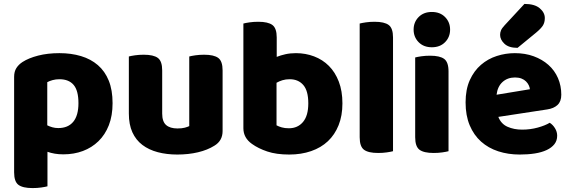

<svg xmlns="http://www.w3.org/2000/svg" viewBox="-20 -772 2912 979"><path d="M303 15Q279 15 259 11.5Q239 8 222 2V178Q211 181 190.5 184Q170 187 146 187Q96 187 74 170.5Q52 154 52 107V-380Q52 -407 63.5 -425Q75 -443 95 -456Q126 -476 174.5 -488.5Q223 -501 283 -501Q343 -501 393 -486Q443 -471 479 -440Q515 -409 534.5 -361Q554 -313 554 -246Q554 -182 535 -133.5Q516 -85 482 -52Q448 -19 402.5 -2Q357 15 303 15ZM277 -119Q327 -119 353.5 -151Q380 -183 380 -246Q380 -310 355.5 -339Q331 -368 283 -368Q264 -368 248 -363.5Q232 -359 221 -353V-133Q233 -127 247 -123Q261 -119 277 -119Z M637 -484Q648 -487 668.5 -490Q689 -493 713 -493Q763 -493 785 -476.5Q807 -460 807 -413V-193Q807 -152 827 -134.5Q847 -117 885 -117Q908 -117 922.5 -121Q937 -125 945 -129V-484Q956 -487 976.5 -490Q997 -493 1021 -493Q1071 -493 1093 -476.5Q1115 -460 1115 -413V-104Q1115 -54 1073 -29Q1038 -7 989.5 4.5Q941 16 884 16Q830 16 784.5 4Q739 -8 706 -33Q673 -58 655 -97.5Q637 -137 637 -193Z M1489 -501Q1538 -501 1581.5 -484.5Q1625 -468 1657 -436Q1689 -404 1707.5 -356Q1726 -308 1726 -245Q1726 -182 1706.5 -133.5Q1687 -85 1652 -52Q1617 -19 1566.5 -1.5Q1516 16 1455 16Q1389 16 1343 0.5Q1297 -15 1265 -38Q1221 -69 1221 -118V-652Q1232 -655 1252.5 -658Q1273 -661 1297 -661Q1347 -661 1369 -644.5Q1391 -628 1391 -581V-482Q1411 -490 1435.5 -495.5Q1460 -501 1489 -501ZM1457 -368Q1437 -368 1420.5 -363Q1404 -358 1390 -350V-133Q1401 -127 1416.5 -122.5Q1432 -118 1453 -118Q1498 -118 1525 -150Q1552 -182 1552 -245Q1552 -309 1526.5 -338.5Q1501 -368 1457 -368Z M1908 8Q1858 8 1836 -8.5Q1814 -25 1814 -72V-652Q1825 -655 1845.5 -658Q1866 -661 1890 -661Q1940 -661 1962 -644.5Q1984 -628 1984 -581V-1Q1973 2 1952.5 5Q1932 8 1908 8Z M2097 -479Q2108 -482 2128.5 -485Q2149 -488 2173 -488Q2223 -488 2245 -471.5Q2267 -455 2267 -408V-1Q2256 2 2235.5 5Q2215 8 2191 8Q2141 8 2119 -8.5Q2097 -25 2097 -72ZM2089 -621Q2089 -659 2114.5 -685Q2140 -711 2182 -711Q2224 -711 2249.5 -685Q2275 -659 2275 -621Q2275 -583 2249.5 -557Q2224 -531 2182 -531Q2140 -531 2114.5 -557Q2089 -583 2089 -621Z M2521 -176Q2535 -140 2568 -125.5Q2601 -111 2642 -111Q2684 -111 2722 -121.5Q2760 -132 2783 -146Q2799 -136 2810 -118Q2821 -100 2821 -80Q2821 -55 2807 -37Q2793 -19 2767.5 -7Q2742 5 2707 10.5Q2672 16 2630 16Q2571 16 2520.5 -0.5Q2470 -17 2433 -50Q2396 -83 2375 -133Q2354 -183 2354 -250Q2354 -316 2375.5 -363.5Q2397 -411 2432.5 -441.5Q2468 -472 2513 -486.5Q2558 -501 2605 -501Q2658 -501 2701.5 -485Q2745 -469 2776.5 -441Q2808 -413 2825 -374Q2842 -335 2842 -289Q2842 -255 2823 -237Q2804 -219 2770 -214ZM2606 -377Q2568 -377 2542.5 -354Q2517 -331 2512 -289L2682 -317Q2681 -327 2676 -337.5Q2671 -348 2662 -357Q2653 -366 2639 -371.5Q2625 -377 2606 -377ZM2654 -752Q2706 -752 2732 -730Q2758 -708 2758 -680Q2758 -657 2748 -641.5Q2738 -626 2714 -606L2619 -528Q2574 -528 2552 -549Q2530 -570 2530 -594Q2530 -606 2534.5 -617Q2539 -628 2553 -643Z"/></svg>

Font: Baloo Bhai 2 ExtraBold
Style: Regular
Weight: 800
Designer: Supriya Tembe, Noopur Datye and Ek Type
Foundry: Ek Type
Version: Version 1.640;PS 1.000;hotconv 16.6.51;makeotf.lib2.5.65220;